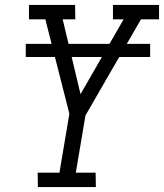

<svg xmlns="http://www.w3.org/2000/svg" viewBox="-20 -755 662 775"><path d="M367 0H133L132 -58H220L260 -296L163 -677H97V-735H283L284 -677H233L305 -375L479 -677H436V-735H622V-677H549L325 -289L286 -58H366ZM586 -525H84V-578H586Z"/></svg>

Font: Iosevka HT Light Extended
Style: Italic
Weight: 300
Width: 7
Italic angle: -9°
Monospace: yes
Designer: Belleve Invis
Foundry: Belleve Invis
Version: Version 32.3.0; ttfautohint (v1.8.4)